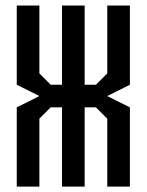

<svg xmlns="http://www.w3.org/2000/svg" viewBox="-20 -687 540 707"><path d="M458.3 0H375V-250L333.3 -291.7H291.7V0H208.3V-291.7H166.7L125 -250V0H41.7V-291.7L125 -333.3L41.7 -375V-666.7H125V-416.7L166.7 -375H208.3V-666.7H291.7V-375H333.3L375 -416.7V-666.7H458.3V-375L375 -333.3L458.3 -291.7Z"/></svg>

Font: Yulong
Style: Regular
Weight: 400
Designer: GGBotNet
Foundry: f0n7.com
Version: 1.00